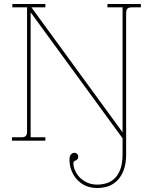

<svg xmlns="http://www.w3.org/2000/svg" viewBox="-20 -707 768 965"><path d="M596 -12 134 -645V-17H208V0H40V-17H88Q104 -17 110 -24Q116 -31 116 -46V-670H42V-687H208V-670H138L596 -42V-670H520V-687H688V-670H642Q626 -670 620 -663Q614 -656 614 -641V67Q614 119 600 152.5Q586 186 564.5 205Q543 224 518 231Q493 238 470 238Q426 238 396.5 219.5Q367 201 351 174Q335 147 331 120Q328 100 330 84.5Q332 69 345 63Q356 58 365.5 65Q375 72 373 84Q371 94 364.5 97Q358 100 353 103.5Q348 107 349 119Q351 143 366 166.5Q381 190 408 205.5Q435 221 470 221Q488 221 510 215.5Q532 210 551.5 194Q571 178 583.5 147.5Q596 117 596 67Z"/></svg>

Font: Grandiflora One
Style: Regular
Weight: 400
Designer: Haesung Cho
Foundry: JAMO
Version: Version 1.000; ttfautohint (v1.8.4.7-5d5b);gftools[0.9.28]